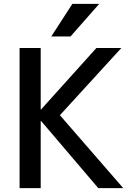

<svg xmlns="http://www.w3.org/2000/svg" viewBox="-20 -980 694 1000"><path d="M357 -960H497L347 -790H247ZM192 -730V-410H194L482 -730H612L292 -380L622 0H492L194 -350H192V0H82V-730Z"/></svg>

Font: M PLUS 1p Medium
Style: Regular
Weight: 500
Version: Version 1.062